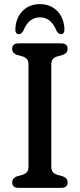

<svg xmlns="http://www.w3.org/2000/svg" viewBox="-20 -910 386 930"><path d="M228.5 -102Q228.5 -85 236.5 -76Q244.5 -67 259.5 -62.5L284 -56Q307.5 -47 307.5 -27Q307.5 0 276 0H70.5Q39 0 39 -27Q39 -47 62.5 -56L86.5 -62.5Q102 -67 110 -76Q118 -85 118 -102V-598.5Q118 -615 110.2 -624Q102.5 -633 88 -637L62.5 -644Q39 -652.5 39 -673Q39 -700 70.5 -700H276Q307.5 -700 307.5 -673Q307.5 -653 284 -644L258.5 -637Q244 -633 236.2 -624Q228.5 -615 228.5 -598.5ZM173.5 -826Q119 -826 93 -761Q83.5 -744.5 72.5 -744.5Q52.5 -744.5 54.5 -771.5Q57.5 -825 90 -857.5Q122.5 -890 173.5 -890Q224 -890 256.5 -857.5Q289 -825 292 -771.5Q294 -744.5 274 -744.5Q263.5 -744.5 253.5 -761Q227.5 -826 173.5 -826Z"/></svg>

Font: Fraunces 72pt SuperSoft
Style: Regular
Weight: 400
Version: Version 1.000;[b76b70a41]